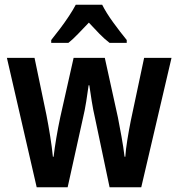

<svg xmlns="http://www.w3.org/2000/svg" viewBox="-20 -786 748 806"><path d="M379 -290Q371 -324 365 -362Q359 -400 355 -428H352Q348 -398 342 -360Q336 -322 328 -289L264 0H134L9 -543H125L175 -303Q183 -262 190.5 -215.5Q198 -169 202 -128H205Q209 -163 216.5 -207.5Q224 -252 233 -294L289 -543H420L475 -293Q482 -257 490 -213Q498 -169 503 -128H506Q508 -158 514.5 -198.5Q521 -239 529 -279L585 -543H700L573 0H440ZM409 -766Q426 -732 455.5 -691.5Q485 -651 512 -618V-606H440Q419 -622 397.5 -644Q376 -666 353 -691Q329 -666 307.5 -643.5Q286 -621 267 -606H195V-618Q212 -639 232 -665.5Q252 -692 269.5 -718.5Q287 -745 298 -766Z"/></svg>

Font: Noto Sans Myanmar UI Condensed SemiBold
Style: Regular
Weight: 600
Width: 3
Designer: Monotype Design Team
Foundry: Monotype Imaging Inc.
Version: Version 2.103; ttfautohint (v1.8.4.7-5d5b)